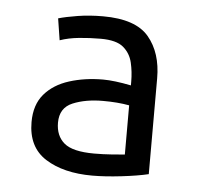

<svg xmlns="http://www.w3.org/2000/svg" viewBox="-37 -742 462 451"><g transform="rotate(5 193.5 -516.5)"><path d="M196 -329Q128 -329 85.5 -356Q43 -383 43 -442Q43 -483 64.5 -508Q86 -533 122.5 -544.5Q159 -556 202 -556Q228 -556 268 -548V-557Q268 -580 263 -601.5Q258 -623 241.5 -637Q225 -651 188 -651Q162 -651 137 -648.5Q112 -646 92 -639L84 -690Q101 -695 129 -699.5Q157 -704 189 -704Q266 -704 297 -667Q328 -630 328 -570V-344Q303 -338 264.5 -333.5Q226 -329 196 -329ZM196 -381Q217 -381 237.5 -382.5Q258 -384 268 -385V-501Q241 -506 206 -506Q165 -506 135 -493.5Q105 -481 105 -446Q105 -415 125 -398Q145 -381 196 -381Z"/></g></svg>

Font: Ubuntu Sans
Style: Regular
Weight: 400
Designer: Dalton Maag Ltd
Foundry: Dalton Maag Ltd
Version: Version 1.006; ttfautohint (v1.8.4.7-5d5b)